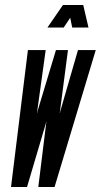

<svg xmlns="http://www.w3.org/2000/svg" viewBox="-20 -747 402 767"><path d="M24 0H88L163.5 -255L165 -260H166L164.5 -255L133 0H198L362.5 -547H291.5L220.5 -301.5L219.5 -296H218.5L219.5 -301.5L251.5 -547H203.5L129.5 -301.5L128.5 -296H127.5L128.5 -301.5L162.5 -547H91.5ZM169.5 -637H234.5L260.5 -676L268.5 -637H333.5L312.5 -727H231.5Z"/></svg>

Font: League Gothic Condensed Italic
Style: Regular
Weight: 400
Width: 3
Designer: The League of Moveable Type
Version: Version 1.600; ttfautohint (v1.8.3)